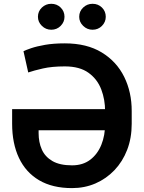

<svg xmlns="http://www.w3.org/2000/svg" viewBox="-20 -961 742 991"><path d="M42.6 -322.4V-397.7H563.2V-288.7H179.3V-273.4Q179.3 -226.9 195.8 -189.5Q212.4 -152 250.4 -129.8Q288.4 -107.6 351.9 -107.6Q407.7 -107.6 445.7 -136.5Q483.7 -165.5 503.2 -214Q522.7 -262.4 522.4 -321.7V-387.1Q522.7 -446.4 502.7 -499.3Q482.6 -552.2 437 -585.2Q391.3 -618.3 314.6 -618.3Q248.2 -618.3 201.3 -607.6Q154.5 -596.9 125.7 -587L101.2 -696.7Q112.2 -702.4 140.6 -712.2Q169 -721.9 212.7 -729.6Q256.4 -737.2 314.6 -737.2Q428.3 -737.2 505.1 -690.3Q582 -643.5 621.1 -564.1Q660.2 -484.7 659.8 -387.1V-321.7Q659.8 -248.6 636.4 -187.7Q612.9 -126.8 570.7 -82.6Q528.4 -38.4 472.7 -14.2Q416.9 9.9 351.9 9.9Q250.7 9.9 181.8 -30.7Q112.9 -71.4 77.8 -146Q42.6 -220.5 42.6 -322.4ZM175.8 -874.3Q175.8 -902.7 196.2 -922.1Q216.6 -941.4 244.7 -941.4Q273.4 -941.4 293.1 -922.1Q312.9 -902.7 312.9 -874.3Q312.9 -847.3 293.1 -827.4Q273.4 -807.5 244.7 -807.5Q216.6 -807.5 196.2 -827.4Q175.8 -847.3 175.8 -874.3ZM388.8 -874.3Q388.8 -902.7 409.3 -922.1Q429.7 -941.4 457.7 -941.4Q486.5 -941.4 506.2 -922.1Q525.9 -902.7 525.9 -874.3Q525.9 -847.3 506.2 -827.4Q486.5 -807.5 457.7 -807.5Q429.7 -807.5 409.3 -827.4Q388.8 -847.3 388.8 -874.3Z"/></svg>

Font: DeltaSans SemiBold
Style: Regular
Weight: 600
Designer: Rasmus Andersson
Foundry: rsms
Version: Version 3.012